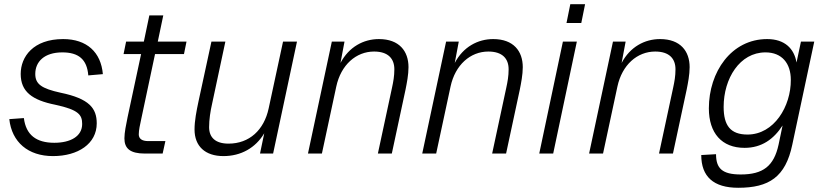

<svg xmlns="http://www.w3.org/2000/svg" viewBox="-20 -727 3901 909"><path d="M231 12C349 12 438 -46 438 -143C438 -214 403 -260 267 -288C176 -308 147 -329 147 -377C147 -435 190 -479 275 -479C352 -479 392 -446 398 -370L467 -376C458 -480 391 -542 279 -542C137 -542 78 -458 78 -377C78 -293 132 -253 242 -231C353 -207 369 -183 369 -140C369 -81 313 -51 237 -51C152 -51 103 -88 93 -168L24 -163C36 -54 113 12 231 12Z M666 0H750L763 -59H682C651 -59 637 -71 637 -91C637 -111 643 -137 649 -165L714 -471H851L863 -530H727L753 -654H687L661 -530H577L565 -471H648L584 -172C577 -138 569 -99 569 -72C569 -24 596 0 666 0Z M1038 12C1121 12 1190 -27 1231 -96L1211 0H1273L1386 -530H1320L1252 -214C1230 -111 1160 -47 1062 -47C1000 -47 970 -76 970 -125C970 -161 976 -200 984 -235L1047 -530H981L920 -248C910 -201 901 -155 901 -114C901 -35 951 12 1038 12Z M1438 0H1504L1572 -317C1594 -420 1666 -483 1751 -483C1818 -483 1847 -449 1847 -399C1847 -366 1842 -340 1836 -312L1769 0H1835L1900 -303C1906 -333 1914 -373 1914 -409C1914 -485 1870 -542 1774 -542C1701 -542 1632 -505 1592 -429L1611 -530H1551Z M1979 0H2045L2113 -317C2135 -420 2207 -483 2292 -483C2359 -483 2388 -449 2388 -399C2388 -366 2383 -340 2377 -312L2310 0H2376L2441 -303C2447 -333 2455 -373 2455 -409C2455 -485 2411 -542 2315 -542C2242 -542 2173 -505 2133 -429L2152 -530H2092Z M2662 -618H2732L2750 -707H2680ZM2533 0H2599L2711 -530H2645Z M2769 0H2835L2903 -317C2925 -420 2997 -483 3082 -483C3149 -483 3178 -449 3178 -399C3178 -366 3173 -340 3167 -312L3100 0H3166L3231 -303C3237 -333 3245 -373 3245 -409C3245 -485 3201 -542 3105 -542C3032 -542 2963 -505 2923 -429L2942 -530H2882Z M3475 162C3621 162 3699 111 3731 -42L3835 -530H3772L3751 -431C3740 -497 3695 -542 3612 -542C3442 -542 3336 -386 3336 -214C3336 -97 3397 -27 3505 -27C3586 -27 3643 -68 3685 -133L3666 -42C3644 59 3593 99 3487 99C3399 99 3370 70 3370 3L3300 7C3300 109 3358 162 3475 162ZM3519 -90C3438 -90 3406 -133 3406 -221C3406 -355 3482 -479 3604 -479C3682 -479 3724 -427 3724 -349C3725 -224 3645 -90 3519 -90Z"/></svg>

Font: Geist Light
Style: Italic
Weight: 300
Italic angle: -12°
Designer: Basement.studio, Andrés Briganti, Mateo Zaragoza
Foundry: Basement.studio, Vercel, Andrés Briganti, Guido Ferreyra, Mateo Zaragoza
Version: Version 1.500